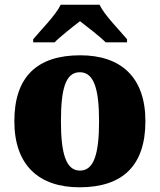

<svg xmlns="http://www.w3.org/2000/svg" viewBox="-20 -786 680 816"><path d="M121 -619V-606H212C233 -628 290 -673 320 -696C350 -673 408 -628 429 -606H520V-619C489 -657 424 -721 403 -766H238C217 -721 152 -657 121 -619ZM318 10C502 10 598 -83 598 -271C598 -459 493 -551 321 -551C137 -551 41 -459 41 -271C41 -83 146 10 318 10ZM320 -61C260 -61 239 -134 239 -271C239 -409 259 -479 319 -479C379 -479 401 -409 401 -271C401 -134 380 -61 320 -61Z"/></svg>

Font: Noto Serif Malayalam Black
Style: Regular
Weight: 900
Designer: Indian type Foundry, Jelle Bosma, Monotype Design Team
Foundry: Monotype Imaging Inc.
Version: Version 2.104